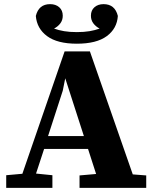

<svg xmlns="http://www.w3.org/2000/svg" viewBox="-20 -907 740 927"><path d="M10 0V-61L88 -68L292 -659H414L621 -65L686 -60V0H364V-60L444 -67L405 -188H193L154 -69L233 -61V0ZM283 -469 212 -250H385L295 -529ZM351 -696Q257 -696 207.5 -732.5Q158 -769 153 -830Q167 -887 222 -887Q249 -887 266 -872Q283 -857 283 -831Q283 -810 271.5 -794.5Q260 -779 241 -769Q263 -761 289.5 -756.5Q316 -752 351 -752Q386 -752 412.5 -756.5Q439 -761 461 -769Q442 -779 430.5 -794.5Q419 -810 419 -831Q419 -857 436 -872Q453 -887 480 -887Q535 -887 549 -830Q545 -769 495.5 -732.5Q446 -696 351 -696Z"/></svg>

Font: Source Serif 4 SmText
Style: Bold
Weight: 700
Designer: Frank Grießhammer
Foundry: Adobe
Version: Version 4.005;hotconv 1.1.0;makeotfexe 2.6.0